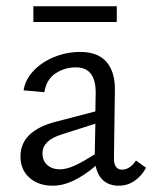

<svg xmlns="http://www.w3.org/2000/svg" viewBox="-20 -585 484 610"><path d="M444 -52Q430 -26 407.5 -10.5Q385 5 357 5Q328 5 309 -11Q290 -27 284 -58Q247 -27 213.5 -11Q180 5 147 5Q102 5 73.5 -20.5Q45 -46 45 -88Q45 -170 160 -199L283 -231L284 -289Q285 -371 221 -371Q185 -371 156 -351.5Q127 -332 121 -292L55 -298Q60 -332 86.5 -360Q113 -388 152.5 -404Q192 -420 235 -420Q291 -420 318.5 -388Q346 -356 345 -298L342 -82Q342 -46 368 -46Q380 -46 391.5 -53.5Q403 -61 412 -75ZM170 -47Q191 -47 217.5 -59Q244 -71 281 -95L283 -192L176 -158Q115 -139 115 -98Q115 -74 130.5 -60.5Q146 -47 170 -47ZM86 -565H351V-515H86Z"/></svg>

Font: Ysabeau
Style: Regular
Weight: 400
Designer: Christian Thalmann (Catharsis Fonts)
Version: Version 0.003